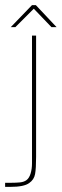

<svg xmlns="http://www.w3.org/2000/svg" viewBox="-20 -730 241 750"><path d="M0 0V-16H23Q43 -16 58 -17.5Q73 -19 83 -26Q94 -34 99.5 -52Q105 -70 105 -92V-591H121V-117Q121 -72 117 -50Q113 -28 94 -15Q74 0 20 0ZM22 -624 105 -710H120L201 -624H181L112 -696L40 -624Z"/></svg>

Font: Alumni Sans Pinstripe
Style: Regular
Weight: 400
Designer: Robert E. Leuschke
Foundry: Robert E. Leuschke
Version: Version 1.010; ttfautohint (v1.8.4.7-5d5b)